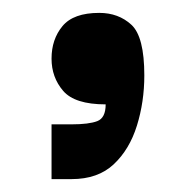

<svg xmlns="http://www.w3.org/2000/svg" viewBox="-20 -162 304 298"><path d="M60 116V31H91Q118 31 131 26Q144 21 144 0Q96 0 78 -21Q60 -42 60 -71Q60 -101 77 -121.5Q94 -142 134 -142Q164 -142 184 -123.5Q204 -105 204 -45Q204 -4 192.5 33Q181 70 156.5 93Q132 116 91 116Z"/></svg>

Font: Darker Grotesque Black
Style: Regular
Weight: 900
Designer: Gabriel Lam
Foundry: TypeRant
Version: Version 1.000;gftools[0.9.28]